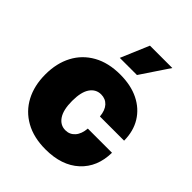

<svg xmlns="http://www.w3.org/2000/svg" viewBox="-220 -891 1020 1020"><g transform="rotate(45 290.5 -381.0)"><path d="M300.8 9.8Q211.9 9.8 148.7 -25.6Q85.4 -61 52 -124.3Q18.6 -187.5 18.6 -271.5Q18.6 -355.5 52 -418.7Q85.4 -481.9 148.7 -517.3Q211.9 -552.7 300.8 -552.7Q381.3 -552.7 439.9 -523.7Q498.5 -494.6 530.8 -442.1Q563 -389.6 563.5 -318.4H381.8Q377.9 -361.3 357.2 -383.8Q336.4 -406.2 303.7 -406.2Q265.1 -406.2 241.9 -373Q218.8 -339.8 218.8 -272.5Q218.8 -205.6 241.9 -171.1Q265.1 -136.7 303.7 -136.7Q335.9 -136.7 357.2 -160.6Q378.4 -184.6 381.8 -227.5H563.5Q562 -118.7 491.9 -54.4Q421.9 9.8 300.8 9.8ZM236.3 -613.3 303.7 -772.5H471.7L365.2 -613.3Z"/></g></svg>

Font: Inter Tight Black
Style: Regular
Weight: 900
Designer: Rasmus Andersson
Foundry: rsms
Version: Version 3.004; ttfautohint (v1.8.4.7-5d5b)